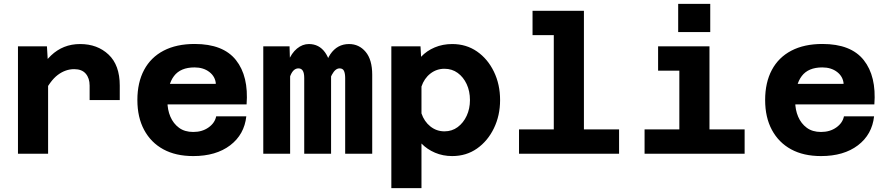

<svg xmlns="http://www.w3.org/2000/svg" viewBox="-20 -796 4590 994"><path d="M444 -278V-353Q444 -391 424 -414.5Q404 -438 364 -438Q319 -438 279 -408Q239 -378 203 -304L187 -435Q213 -479 244 -508.5Q275 -538 312.5 -553Q350 -568 395 -568Q484 -568 542 -513.5Q600 -459 600 -353V-278ZM73 0V-556H223L229 -456V0Z M980.4 12Q889.8 12 825.6 -23Q761.4 -58 726.3 -123.2Q691.2 -188.4 691.2 -278.2Q691.2 -368.8 726 -434Q760.8 -499.2 827.2 -533.8Q893.6 -568.4 988 -568.4Q1135.4 -568.4 1201.6 -484.9Q1267.8 -401.4 1256.6 -255.4H815.4L815.8 -361.6L1097.6 -362Q1094.6 -399.6 1063.9 -423.3Q1033.2 -447 987 -447Q914.6 -447 880.7 -402.2Q846.8 -357.4 846.8 -271.2Q846.8 -227.6 862.1 -191.9Q877.4 -156.2 906.8 -134.5Q936.2 -112.8 980.4 -112.8Q1026.6 -112.8 1059.5 -136.1Q1092.4 -159.4 1099.2 -193.8H1255.2Q1244.8 -99.4 1171.6 -43.7Q1098.4 12 980.4 12Z M1767 0V-392Q1767 -415 1761 -428.5Q1755 -442 1738 -442Q1716 -442 1698.5 -409.5Q1681 -377 1670 -296L1660 -371Q1654 -462 1690 -515Q1726 -568 1787 -568Q1839 -568 1873 -527.5Q1907 -487 1907 -409V0ZM1343 0V-556H1479L1482 -453V0ZM1555 0V-392Q1555 -418 1547.5 -430Q1540 -442 1525 -442Q1499 -442 1484 -406Q1469 -370 1458 -296L1459 -377Q1455 -435 1472 -478Q1489 -521 1517.5 -544.5Q1546 -568 1579 -568Q1632 -568 1663 -524.5Q1694 -481 1694 -411V0Z M2321 -568Q2394 -568 2449.5 -529.5Q2505 -491 2537 -425Q2569 -359 2569 -278Q2569 -198 2537 -132Q2505 -66 2449.5 -27Q2394 12 2321 12Q2273 12 2232 -5.5Q2191 -23 2162 -53V178H2006V-556H2157L2160 -502Q2189 -533 2230.5 -550.5Q2272 -568 2321 -568ZM2281 -116Q2320 -116 2349.5 -138Q2379 -160 2396 -196.5Q2413 -233 2413 -278Q2413 -324 2396 -360.5Q2379 -397 2349.5 -418.5Q2320 -440 2281 -440Q2240 -440 2208 -415Q2176 -390 2162 -348V-209Q2176 -167 2208 -141.5Q2240 -116 2281 -116Z M2847 0V-740H3003V0ZM2667 0V-126H3185V0ZM2737 -614V-740H2925V-614Z M3497 0V-556H3653V0ZM3317 0V-126H3835V0ZM3387 -430V-556H3575V-430ZM3491 -630V-776H3657V-630Z M4230.4 12Q4139.8 12 4075.6 -23Q4011.4 -58 3976.3 -123.2Q3941.2 -188.4 3941.2 -278.2Q3941.2 -368.8 3976 -434Q4010.8 -499.2 4077.2 -533.8Q4143.6 -568.4 4238 -568.4Q4385.4 -568.4 4451.6 -484.9Q4517.8 -401.4 4506.6 -255.4H4065.4L4065.8 -361.6L4347.6 -362Q4344.6 -399.6 4313.9 -423.3Q4283.2 -447 4237 -447Q4164.6 -447 4130.7 -402.2Q4096.8 -357.4 4096.8 -271.2Q4096.8 -227.6 4112.1 -191.9Q4127.4 -156.2 4156.8 -134.5Q4186.2 -112.8 4230.4 -112.8Q4276.6 -112.8 4309.5 -136.1Q4342.4 -159.4 4349.2 -193.8H4505.2Q4494.8 -99.4 4421.6 -43.7Q4348.4 12 4230.4 12Z"/></svg>

Font: Azeret Mono Thin
Style: Regular
Weight: 100
Designer: Martin Vácha
Foundry: Displaay
Version: Version 1.002